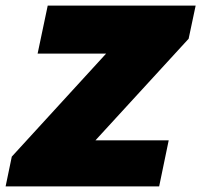

<svg xmlns="http://www.w3.org/2000/svg" viewBox="-56 -664 717 684"><path d="M-36 0 -14 -106 322 -473H78L114 -644H641L616 -526L284 -164H545L511 0Z"/></svg>

Font: Kanit ExtraBold
Style: Italic
Weight: 800
Italic angle: -12°
Designer: Katatrad Team
Foundry: CadsonDemak
Version: Version 2.000; ttfautohint (v1.8.3)